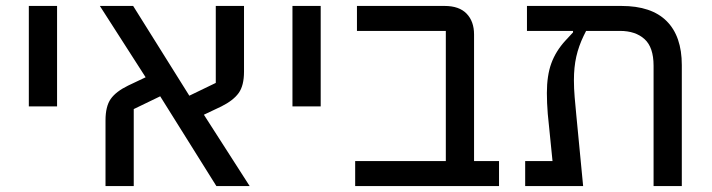

<svg xmlns="http://www.w3.org/2000/svg" viewBox="-20 -626 2395 646"><path d="M77 -606H172V-268H77Z M335 -221Q335 -268 352.5 -293Q370 -318 411 -338L470 -366L316 -606H428L617 -304L706 -347V-606H801V-385Q801 -338 783 -313Q765 -288 725 -268L666 -240L820 0H708L519 -302L430 -259V0H335Z M964 -606H1059V-268H964Z M1175 -84H1480V-522H1181V-606H1476Q1525 -606 1550 -580Q1575 -554 1575 -510V-84H1659V0H1175Z M1747 -84H1839L1823 -243Q1820 -280 1820 -313Q1820 -372 1835 -413Q1850 -454 1882 -489L1908 -517V-522H1753V-606H2071Q2172 -606 2223 -555Q2274 -504 2274 -407V0H2179V-405Q2179 -467 2148.5 -494.5Q2118 -522 2066 -522H1952L1944 -506Q1927 -471 1919 -435.5Q1911 -400 1911 -356Q1911 -329 1913.5 -299Q1916 -269 1919 -239L1942 0H1747Z"/></svg>

Font: IBM Plex Sans Hebrew Text
Style: Regular
Weight: 450
Designer: Mike Abbink, Paul van der Laan, Pieter van Rosmalen, Yanek Iontef
Foundry: Bold Monday
Version: Version 1.2